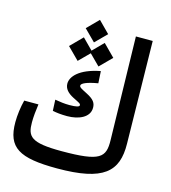

<svg xmlns="http://www.w3.org/2000/svg" viewBox="-109 -813 803 904"><g transform="rotate(15 293.0 -361.0)"><path d="M252 2.9C478.5 2.9 543 -58.1 540.5 -194.8L532.2 -693.4H450.2L461.4 -191.4C463.4 -106.4 440.9 -81.1 251.5 -81.1C100.6 -81.1 82 -107.4 82 -176.8C82 -203.6 85.4 -235.4 89.8 -265.6H20.5C11.7 -231.9 6.3 -190.4 6.3 -156.7C6.3 -33.2 66.9 2.9 252 2.9ZM233.9 -247.1C289.6 -247.1 342.3 -269 342.3 -316.4C342.3 -339.4 333 -355.5 295.4 -374.5C270 -387.7 256.8 -393.1 256.8 -402.3C256.8 -413.6 282.7 -425.3 336.4 -434.6L333 -493.2C231 -473.6 195.8 -429.2 195.8 -396C195.8 -370.6 212.9 -352.5 241.7 -337.9C272.5 -322.3 279.3 -320.3 279.3 -312C279.3 -304.2 264.2 -300.3 231 -300.3C207.5 -300.3 186 -303.2 160.6 -307.6L163.1 -253.9C180.7 -250 205.1 -247.1 233.9 -247.1ZM316.4 -511.2 373.5 -568.4 316.4 -626 265.6 -574.7 214.8 -626 157.7 -568.4 214.8 -511.2 265.6 -562ZM266.6 -615.2 321.3 -669.9 266.6 -725.1 211.9 -669.9Z"/></g></svg>

Font: Cascadia Mono PL SemiLight
Style: Regular
Weight: 350
Monospace: yes
Designer: Aaron Bell
Foundry: Saja Typeworks
Version: Version 2404.023